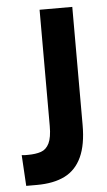

<svg xmlns="http://www.w3.org/2000/svg" viewBox="-50 -694 412 737"><g transform="rotate(-5 156.0 -325.5)"><path d="M21 9 14 -110Q20 -109 26 -109Q32 -109 38 -109Q68 -109 88.5 -116Q109 -123 120 -145.5Q131 -168 131 -212V-660H257V-205Q257 -129 235 -81.5Q213 -34 170 -12.5Q127 9 62 9Q55 9 47 9Q39 9 21 9Z"/></g></svg>

Font: Bricolage Grotesque Condensed SemiBold
Style: Regular
Weight: 600
Width: 3
Designer: Mathieu Triay
Foundry: Atelier Triay
Version: Version 1.000;gftools[0.9.30]